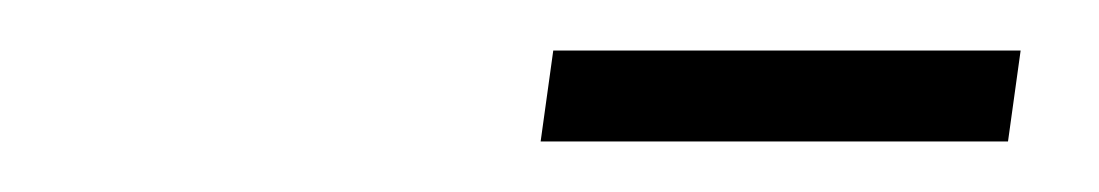

<svg xmlns="http://www.w3.org/2000/svg" viewBox="-20 -692 435 76"><path d="M379 -636H194L199 -672H384Z"/></svg>

Font: Arsenal
Style: Italic
Weight: 400
Italic angle: -9.10001°
Designer: Andrij Shevchenko
Foundry: Stairsfor
Version: Version 2.001;PS 002.001;hotconv 1.0.88;makeotf.lib2.5.64775